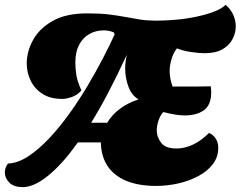

<svg xmlns="http://www.w3.org/2000/svg" viewBox="-32 -744 990 790"><path d="M62 26Q25 26 6.5 7.5Q-12 -11 -12 -34Q-12 -43 -9 -53Q-6 -63 1 -71Q42 -73 84.5 -101Q127 -129 169.5 -174Q212 -219 252 -274.5Q292 -330 327.5 -389.5Q363 -449 391.5 -504Q420 -559 440 -603L436 -611Q423 -616 413.5 -617.5Q404 -619 394 -619Q362 -619 335.5 -604Q309 -589 293.5 -559.5Q278 -530 278 -487Q278 -459 282.5 -433Q287 -407 303 -372Q287 -353 264 -345Q241 -337 224 -337Q175 -337 142.5 -358Q110 -379 94 -412.5Q78 -446 78 -483Q78 -531 103.5 -578.5Q129 -626 184 -657.5Q239 -689 327 -689Q379 -689 416.5 -684.5Q454 -680 485 -674Q516 -668 545.5 -663.5Q575 -659 610 -659Q650 -659 693.5 -663Q737 -667 777 -675.5Q817 -684 848.5 -696Q880 -708 896 -724Q916 -708 927 -684.5Q938 -661 938 -635Q938 -608 924.5 -582.5Q911 -557 883 -541Q855 -525 810 -525Q788 -525 754 -530Q720 -535 696 -545Q681 -526 673.5 -500Q666 -474 666 -451Q666 -435 669.5 -418.5Q673 -402 678 -388H747Q760 -388 779 -388Q798 -388 814.5 -388.5Q831 -389 835 -389Q836 -382 836.5 -375.5Q837 -369 837 -364Q837 -312 807 -290.5Q777 -269 728 -269Q711 -269 689 -272.5Q667 -276 640 -283Q627 -269 620 -247.5Q613 -226 613 -207Q613 -180 631 -156.5Q649 -133 694 -133Q728 -133 762 -149Q796 -165 828 -197Q845 -190 855.5 -174Q866 -158 866 -136Q866 -98 844 -69Q822 -40 785 -20Q748 0 702.5 10.5Q657 21 610 21Q538 21 487.5 0Q437 -21 410.5 -61Q384 -101 383 -158H288Q253 -108 220.5 -73Q188 -38 159.5 -16Q131 6 106.5 16Q82 26 62 26ZM343 -239H409Q428 -271 461 -296Q494 -321 538 -335Q509 -352 496 -388.5Q483 -425 483 -463Q483 -477 485 -491.5Q487 -506 490 -519Q450 -433 414 -364Q378 -295 343 -239Z"/></svg>

Font: Sansita Swashed Light Black
Style: Regular
Weight: 900
Version: Version 1.003